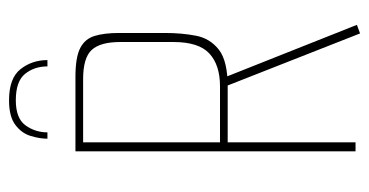

<svg xmlns="http://www.w3.org/2000/svg" viewBox="-216 -591 817 425"><g transform="rotate(-90 192.5 -378.5)"><path d="M183 -767Q232 -767 252 -741.5Q272 -716 272 -682H258Q258 -711 241.5 -731.5Q225 -752 183 -752Q143 -752 127.5 -730.5Q112 -709 112 -682H98Q98 -699 104 -719Q110 -739 128.5 -753Q147 -767 183 -767ZM70 -620H235Q278 -620 298.5 -609.5Q319 -599 325.5 -577.5Q332 -556 332 -524V-421Q332 -385 326 -353.5Q320 -322 295 -302.5Q270 -283 213 -283H90V0H70ZM331 10 215 -285 230 -289 235 -287 238 -279 350 3ZM214 -300Q261 -300 286.5 -323.5Q312 -347 312 -403V-521Q312 -565 294.5 -584Q277 -603 230 -603H90V-300Z"/></g></svg>

Font: Smooch Sans Thin
Style: Regular
Weight: 100
Designer: Robert E. Leuschke
Foundry: Robert E. Leuschke
Version: Version 1.010